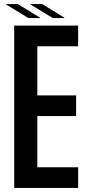

<svg xmlns="http://www.w3.org/2000/svg" viewBox="-20 -926 435 946"><path d="M50 0V-800H365V-698H164V-456H355V-354H164V-102H365V0ZM120 -837 10 -904V-906H68L177 -839V-837ZM130 -904V-906H188L297 -839V-837H240Z"/></svg>

Font: Big Shoulders Text
Style: Bold
Weight: 700
Designer: Patric King
Foundry: XO Type Co
Version: Version 1.000; ttfautohint (v1.8.2)